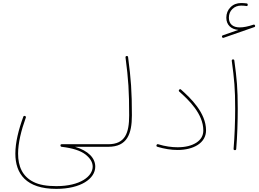

<svg xmlns="http://www.w3.org/2000/svg" viewBox="-20 -961 1669 1239"><path d="M79.1 30.3C79.1 160.6 148.9 257.8 343.3 257.8C501 257.8 594.7 192.4 594.7 114.3C594.7 59.6 550.8 12.2 464.4 -13.7H678.7C684.1 -13.7 687 -16.6 687 -22C687 -27.3 684.1 -30.3 678.7 -30.3H378.4C373 -30.3 370.1 -27.8 370.1 -22.9V-21.5C370.6 -17.1 373 -14.2 377.4 -13.7C448.2 -5.4 499.5 11.2 531.2 35.6C562.5 60.1 578.1 86.4 578.1 114.3C578.1 176.3 499 240.2 343.3 240.2C281.2 240.2 232.4 231.4 196.8 213.4C124.5 177.7 96.7 112.3 96.7 30.3C96.7 -38.6 116.7 -119.1 146.5 -201.7C147 -203.1 147.5 -204.1 147.5 -205.6C147.5 -209 145.5 -210.9 141.1 -212.4C139.6 -212.9 138.2 -213.4 137.2 -213.4C133.8 -213.4 131.8 -211.4 130.4 -207.5C99.6 -124 79.1 -41.5 79.1 30.3Z M670.4 -22C670.4 -16.6 673.3 -13.7 678.7 -13.7C800.3 -13.7 831.1 -96.2 831.1 -216.8C831.1 -373 825.2 -450.2 806.6 -592.3C806.2 -597.2 803.2 -599.6 798.8 -599.6H797.4C792.5 -599.1 790 -596.2 790 -591.8V-590.3C808.6 -448.2 813.5 -372.1 813.5 -216.8C813.5 -103.5 788.1 -30.3 678.7 -30.3C673.3 -30.3 670.4 -27.3 670.4 -22Z M990.2 -24.9C989.7 -23.4 989.3 -22 989.3 -20.5C989.3 -17.1 991.2 -15.1 995.6 -13.7C1041.5 0 1085 6.8 1126 6.8C1228.5 6.8 1309.6 -38.1 1309.6 -119.6C1309.6 -233.9 1209 -328.6 1148.4 -382.8C1146.5 -384.8 1144.5 -385.7 1142.6 -385.7C1140.1 -385.7 1138.2 -384.3 1136.2 -381.8C1134.8 -379.9 1133.8 -377.9 1133.8 -376C1133.8 -374 1134.8 -372.1 1136.7 -370.1C1194.8 -318.4 1292 -227.5 1292 -119.6C1292 -85.9 1276.9 -59.6 1246.6 -40C1215.8 -20.5 1175.8 -10.7 1126 -10.7C1087.4 -10.7 1044.9 -16.6 1000.5 -30.3C999.5 -30.8 998.5 -30.8 997.6 -30.8C994.1 -30.8 991.7 -28.8 990.2 -24.9Z M1413.1 -722.2C1414.6 -718.3 1416.5 -716.3 1419.4 -716.3C1420.9 -716.3 1421.9 -716.8 1423.3 -717.3L1621.1 -786.1C1624.5 -787.1 1626.5 -789.1 1626.5 -792.5C1626.5 -793.9 1626.5 -794.9 1626 -796.4C1624.5 -800.3 1622.1 -802.2 1619.1 -802.2C1618.2 -802.2 1617.2 -802.2 1615.7 -801.8C1580.6 -790 1551.3 -784.2 1527.3 -784.2C1483.9 -784.2 1457 -805.2 1457 -846.7C1457 -869.6 1464.4 -888.2 1479.5 -902.8C1494.6 -917.5 1513.2 -924.8 1536.1 -924.8C1545.4 -924.8 1561.5 -923.8 1568.8 -922.4C1569.8 -921.9 1570.8 -921.9 1571.8 -921.9C1576.2 -921.9 1578.6 -924.8 1578.6 -930.7C1578.6 -935.5 1576.2 -938.5 1571.8 -939C1562.5 -940.4 1545.9 -941.4 1536.1 -941.4C1508.8 -941.4 1485.8 -932.6 1467.8 -914.6C1449.7 -896.5 1440.4 -874 1440.4 -846.7C1440.4 -799.3 1472.7 -771.5 1518.1 -768.1L1417.5 -732.9C1414.1 -731.4 1412.1 -729.5 1412.1 -726.1C1412.1 -725.1 1412.6 -723.6 1413.1 -722.2ZM1475.6 -568.4C1491.7 -448.7 1497.6 -389.6 1497.6 -259.3C1497.6 -180.7 1494.1 -79.1 1487.3 -1V0.5C1487.3 4.9 1489.7 7.3 1495.1 7.8H1496.6C1501 7.8 1503.9 5.4 1504.4 0C1511.2 -79.6 1514.2 -180.2 1514.2 -259.3C1514.2 -390.6 1508.3 -451.2 1492.2 -570.3C1491.7 -575.2 1488.8 -577.6 1484.4 -577.6H1482.9C1478 -577.1 1475.6 -574.2 1475.6 -569.8V-568.4Z"/></svg>

Font: Mikhak Thin
Style: Regular
Weight: 100
Designer: Amin Abedi
Version: Version 3.2